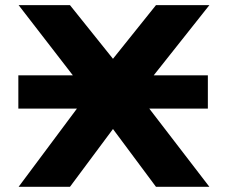

<svg xmlns="http://www.w3.org/2000/svg" viewBox="-20 -721 877 741"><path d="M50.8 -301.8V-430.2H261.2L51.8 -701.2H250L416 -494.1L582 -701.2H788.1L573.2 -430.2H782.2V-301.8H556.2L788.1 0H582L416 -223.1L250 0H51.8L276.9 -301.8Z"/></svg>

Font: Hussar Preview
Style: Bold
Weight: 700
Foundry: Cannot Into Space Fonts, PlusOne Fonts
Version: Version 2.29RC2 "Millennial"